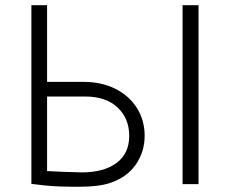

<svg xmlns="http://www.w3.org/2000/svg" viewBox="-20 -704 879 734"><path d="M533 -185Q533 -123 498.5 -74Q464 -25 399 -4Q356 10 282 10Q197 10 152 5L100 -1V-684H160V-391H300Q368 -391 421 -364.5Q474 -338 503.5 -291Q533 -244 533 -185ZM474 -185Q474 -251 429.5 -293Q385 -335 306 -335H160V-50L225 -47L292 -45Q377 -45 425.5 -81Q474 -117 474 -185ZM678 -684H739V0H678Z"/></svg>

Font: Bellota Text
Style: Regular
Weight: 400
Designer: Kemie Guaida
Foundry: Kemie Guaida
Version: Version 4.001